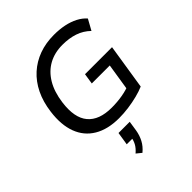

<svg xmlns="http://www.w3.org/2000/svg" viewBox="-269 -872 1321 1321"><g transform="rotate(-45 391.5 -211.5)"><path d="M397 9Q287 9 214 -34.5Q141 -78 110.5 -159.5Q80 -241 95 -355Q106 -441 138.5 -507.5Q171 -574 222 -620Q273 -666 339 -690Q405 -714 484 -714Q538 -714 584 -704.5Q630 -695 667.5 -675.5Q705 -656 729 -628L686 -550Q646 -589 594 -606.5Q542 -624 477 -624Q401 -624 342.5 -592Q284 -560 246.5 -497.5Q209 -435 197 -344Q179 -210 234.5 -144Q290 -78 411 -78Q467 -78 515.5 -86.5Q564 -95 603 -111L570 -58L607 -293H432L444 -371H707L655 -40Q623 -26 580 -15Q537 -4 489.5 2.5Q442 9 397 9ZM341 291 304 261Q332 237 345.5 212Q359 187 362 160L378 173H306L321 78H430L419 151Q412 193 393.5 228Q375 263 341 291Z"/></g></svg>

Font: Nunito Sans 7pt Medium
Style: Italic
Weight: 500
Italic angle: -9°
Designer: Vernon Adams
Foundry: Vernon Adams
Version: Version 3.101;gftools[0.9.27]